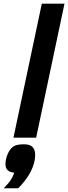

<svg xmlns="http://www.w3.org/2000/svg" viewBox="-57 -747 370 1042"><path d="M16.1 0 169.9 -727.1H293L139.2 0ZM-37.1 274.9Q-10.3 248 2.2 228.3Q14.6 208.5 20.5 189.9Q-27.3 187 -27.3 143.1Q-27.3 130.9 -24.4 117.4Q-21.5 104 -16.4 91.6Q-11.2 79.1 -4.4 68.6Q2.4 58.1 10.7 51.8Q22.9 42 38.1 39.1Q53.2 36.1 72.8 36.1Q106 36.1 119.9 51Q133.8 65.9 133.8 92.8Q133.8 116.2 127.4 139.2Q121.1 162.1 109.9 184.1Q84.5 232.4 41.5 274.9Z"/></svg>

Font: Clear Sans
Style: Bold Italic
Weight: 700
Italic angle: -12°
Foundry: Intel Corporation
Version: Version 1.00